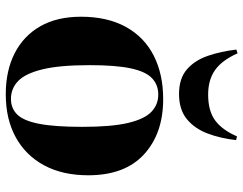

<svg xmlns="http://www.w3.org/2000/svg" viewBox="-109 -721 844 666"><g transform="rotate(90 313.0 -388.0)"><path d="M307 14Q225 14 164.5 -17Q104 -48 71 -106Q38 -164 38 -247Q38 -338 73 -402Q108 -466 172.5 -499Q237 -532 324 -532Q443 -532 515.5 -465.5Q588 -399 588 -272Q588 -183 553.5 -119Q519 -55 456 -20.5Q393 14 307 14ZM323 -4Q356 -4 377.5 -26Q399 -48 409.5 -102Q420 -156 420 -251Q420 -353 406.5 -410Q393 -467 368 -491Q343 -515 308 -515Q274 -515 251 -493Q228 -471 217 -419Q206 -367 206 -277Q206 -173 220.5 -113.5Q235 -54 261 -29Q287 -4 323 -4ZM306 -587Q252 -587 220.5 -614.5Q189 -642 173.5 -687.5Q158 -733 152 -786L165 -790Q189 -736 223 -712Q257 -688 308 -688Q365 -688 398 -712.5Q431 -737 453 -788L466 -785Q460 -731 443 -686Q426 -641 393 -614Q360 -587 306 -587Z"/></g></svg>

Font: Literata 72pt
Style: Bold
Weight: 700
Designer: Latin by Veronika Burian and Jose Scaglione. Greek by Irene Vlachou. Cyrillic by Vera Evstafieva.
Foundry: TypeTogether
Version: Version 3.002